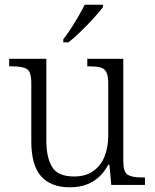

<svg xmlns="http://www.w3.org/2000/svg" viewBox="-20 -786 658 816"><path d="M277 10Q196 10 154.5 -37Q113 -84 113 -185V-433Q113 -481 94.5 -492.5Q76 -504 33 -504H19V-536H177V-186Q177 -118 201 -77Q225 -36 295 -36Q344 -36 376.5 -59Q409 -82 424.5 -121.5Q440 -161 440 -210V-431Q440 -464 432 -479.5Q424 -495 406.5 -499.5Q389 -504 361 -504H351V-536H504V-102Q504 -55 522.5 -43.5Q541 -32 579 -32H596V0H453L445 -86H440Q389 10 277 10ZM249 -619Q264 -638 281 -664Q298 -690 313.5 -717Q329 -744 340 -766H418V-756Q405 -739 379 -710Q353 -681 323.5 -652.5Q294 -624 271 -606H249Z"/></svg>

Font: Noto Serif Malayalam Light
Style: Regular
Weight: 300
Designer: Indian type Foundry, Jelle Bosma, Monotype Design Team
Foundry: Monotype Imaging Inc.
Version: Version 2.104; ttfautohint (v1.8.4.7-5d5b)